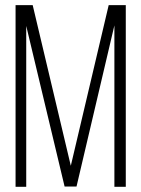

<svg xmlns="http://www.w3.org/2000/svg" viewBox="-20 -720 545 740"><path d="M40 0V-700.2H106L252.9 -81.1L398.9 -700.2H464.8V0H420.9V-622.1L274.9 -1H229L81.1 -620.1V0Z"/></svg>

Font: Bebas Neue Book
Style: Regular
Weight: 400
Designer: Ryoichi Tsunekawa
Foundry: Ryoichi Tsunekawa
Version: Version 001.003